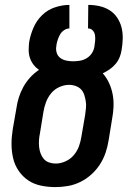

<svg xmlns="http://www.w3.org/2000/svg" viewBox="-20 -755 540 783"><path d="M206 8Q176 8 147 2Q118 -4 95 -19.5Q72 -35 56 -58.5Q40 -82 33.5 -110Q27 -138 27 -167.5Q27 -197 32 -228L47 -314Q50 -336 57 -358Q64 -380 75 -400Q86 -420 102 -438Q118 -456 139 -470Q126 -479 116.5 -491.5Q107 -504 102 -519Q97 -534 97 -550.5Q97 -567 99 -584Q104 -613 116.5 -642Q129 -671 151.5 -693Q174 -715 204 -725Q234 -735 263 -735V-639Q252 -639 241.5 -632Q231 -625 225 -614.5Q219 -604 215.5 -593Q212 -582 210 -571V-568Q207 -554 211 -540.5Q215 -527 225.5 -519Q236 -511 250 -508Q264 -505 278 -505Q292 -505 306.5 -507.5Q321 -510 334 -518Q347 -526 355 -538.5Q363 -551 365 -565Q367 -577 368 -588.5Q369 -600 367.5 -611Q366 -622 358.5 -630.5Q351 -639 339 -639L340 -735Q363 -735 385.5 -730Q408 -725 426.5 -713.5Q445 -702 457.5 -683.5Q470 -665 475.5 -643.5Q481 -622 480.5 -598.5Q480 -575 476 -552Q474 -537 468 -522Q462 -507 451.5 -494.5Q441 -482 427.5 -472.5Q414 -463 399 -456Q415 -438 425 -416Q435 -394 439.5 -370Q444 -346 443 -320.5Q442 -295 437 -269L423 -183Q419 -157 410.5 -132Q402 -107 387.5 -84.5Q373 -62 352.5 -43.5Q332 -25 307.5 -13Q283 -1 257 3.5Q231 8 206 8ZM207 -88Q227 -88 247 -97Q267 -106 281 -122.5Q295 -139 302 -158.5Q309 -178 312 -198L327 -285Q329 -299 330.5 -313Q332 -327 330 -340.5Q328 -354 324 -367Q320 -380 311.5 -389.5Q303 -399 289.5 -404Q276 -409 262 -409Q242 -409 222 -400Q202 -391 188.5 -374.5Q175 -358 167.5 -338Q160 -318 157 -298L143 -212Q140 -198 139 -183.5Q138 -169 139.5 -155.5Q141 -142 145.5 -129.5Q150 -117 158.5 -107Q167 -97 180 -92.5Q193 -88 207 -88Z"/></svg>

Font: Iosevka Curly
Style: Bold Italic
Weight: 700
Italic angle: -9°
Monospace: yes
Designer: Belleve Invis
Foundry: Belleve Invis
Version: Version 22.1.2; ttfautohint (v1.8.4)